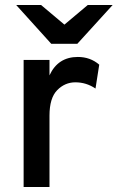

<svg xmlns="http://www.w3.org/2000/svg" viewBox="-20 -752 473 772"><path d="M291 -576H186L45 -732H145L239 -653L333 -732H433ZM75 0V-511H179V-449Q213 -523 293 -523Q343 -523 379 -492L364 -396Q327 -421 283 -421Q241 -421 210 -389.5Q179 -358 179 -287V0Z"/></svg>

Font: Overpass Light
Style: Bold
Weight: 600
Designer: Delve Withrington, Thomas Jockin
Foundry: Delve Fonts
Version: Version 3.000;DELV;Overpass